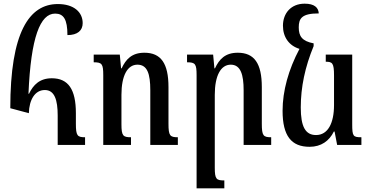

<svg xmlns="http://www.w3.org/2000/svg" viewBox="-20 -789 2015 1045"><path d="M137 -173C139 -246 170 -299 224 -299C277 -299 294 -245 294 -160V0H443V-42C401 -42 393 -50 393 -116V-173C393 -302 352 -363 262 -363C196 -363 161 -327 138 -279H135C148 -587 199 -715 280 -715C326 -715 347 -684 347 -598C402 -598 430 -623 430 -663C430 -723 382 -767 295 -767C138 -767 36 -612 36 -200Z M948 -42C905 -42 897 -50 897 -116V-315C897 -444 856 -502 766 -502C697 -502 665 -466 642 -417H639L632 -492H490V-450C535 -450 542 -441 542 -380V0H693V-42C650 -42 641 -49 641 -113V-273C641 -378 674 -437 728 -437C782 -437 798 -387 798 -298V0H948Z M1456 -42C1413 -42 1405 -50 1405 -116V-315C1405 -444 1364 -502 1274 -502C1205 -502 1173 -466 1150 -417H1147L1140 -492H998V-450C1043 -450 1050 -441 1050 -380V236H1201V193C1158 193 1149 187 1149 124V-273C1149 -378 1182 -437 1236 -437C1290 -437 1306 -382 1306 -298V0H1456Z M1665 10C1728 10 1772 -22 1797 -73H1801L1815 0H1947V-42C1902 -42 1897 -47 1897 -113V-492H1753V-453C1789 -453 1798 -446 1798 -378V-217C1798 -119 1765 -54 1700 -54C1642 -54 1617 -100 1617 -204C1617 -315 1640 -424 1687 -538V-553C1624 -565 1606 -592 1606 -640C1606 -689 1623 -716 1715 -716C1713 -748 1691 -769 1638 -769C1564 -769 1520 -717 1520 -649C1520 -586 1554 -540 1610 -523C1550 -410 1518 -294 1518 -186C1518 -49 1566 10 1665 10Z"/></svg>

Font: Noto Serif Armenian ExtraCondensed SemiBold
Style: Regular
Weight: 600
Width: 2
Designer: Monotype Design Team
Foundry: Monotype Imaging Inc.
Version: Version 2.008